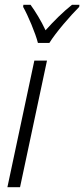

<svg xmlns="http://www.w3.org/2000/svg" viewBox="-20 -785 353 805"><path d="M139 -605H187C214 -649 276 -720 312 -756L313 -765H282C244 -735 205 -696 171 -658C152 -699 127 -739 108 -765H78L77 -756C97 -721 129 -645 139 -605ZM11 0H64L177 -531H124Z"/></svg>

Font: Noto Sans Condensed Light
Style: Italic
Weight: 300
Width: 3
Italic angle: -12°
Designer: Monotype Design Team
Foundry: Monotype Imaging Inc.
Version: Version 2.013